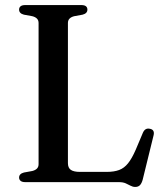

<svg xmlns="http://www.w3.org/2000/svg" viewBox="-20 -720 654 759"><path d="M306.5 -662 273.5 -656Q261.5 -653 255 -646.5Q248.5 -640 248.5 -629V-75Q248.5 -56.5 260 -48.5Q271.5 -40.5 296 -40.5H402Q431 -40.5 451 -48Q471 -55.5 486.2 -74.5Q501.5 -93.5 516.5 -128L545 -195.5Q549.5 -205.5 556.2 -209.2Q563 -213 572 -211Q582 -209.5 586 -202.8Q590 -196 587 -184.5L544 -9.5Q540 5 533.2 12Q526.5 19 514.5 19Q505 19 496.2 14.2Q487.5 9.5 477 4.8Q466.5 0 450 0H80Q67.5 0 61.5 -5Q55.5 -10 55.5 -18Q55.5 -33 74.5 -38L107.5 -44Q119.5 -47 126 -53.5Q132.5 -60 132.5 -71V-629Q132.5 -640 126 -646.5Q119.5 -653 107.5 -656L74.5 -662Q55.5 -667 55.5 -682Q55.5 -690.5 61.5 -695.2Q67.5 -700 80 -700H301Q314 -700 319.8 -695.2Q325.5 -690.5 325.5 -682Q325.5 -667 306.5 -662Z"/></svg>

Font: Fraunces
Style: Regular
Weight: 400
Version: Version 1.000;[b76b70a41]